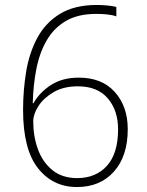

<svg xmlns="http://www.w3.org/2000/svg" viewBox="-20 -744 591 774"><path d="M290 10Q193 10 133 -66Q73 -142 73 -301Q73 -380 85.5 -455.5Q98 -531 130.5 -591.5Q163 -652 221.5 -688Q280 -724 371 -724Q389 -724 411.5 -722Q434 -720 449 -716V-678Q432 -684 410.5 -686Q389 -688 368 -688Q295 -688 246.5 -660Q198 -632 169 -582.5Q140 -533 127 -468Q114 -403 112 -328H115Q139 -371 185 -401Q231 -431 298 -431Q391 -431 443 -373Q495 -315 495 -223Q495 -115 439.5 -52.5Q384 10 290 10ZM291 -26Q366 -26 411 -75.5Q456 -125 456 -223Q456 -299 414.5 -347.5Q373 -396 294 -396Q236 -396 196 -372.5Q156 -349 135 -316.5Q114 -284 114 -255Q114 -194 133 -142Q152 -90 191.5 -58Q231 -26 291 -26Z"/></svg>

Font: Noto Sans Bengali UI ExtraLight
Style: Regular
Weight: 200
Designer: Jelle Bosma - Monotype Design Team
Foundry: Monotype Imaging Inc.
Version: Version 2.003; ttfautohint (v1.8.4.7-5d5b)